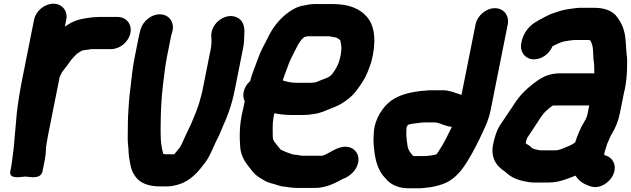

<svg xmlns="http://www.w3.org/2000/svg" viewBox="-20 -798 3391 1032"><path d="M53.8 -3.6C48 36.4 45.3 73.4 38.2 109L35.4 123C26.2 169.4 98.8 151 115.9 151C133.5 151 199.2 169.4 208.4 123L221.2 59C228.2 24.1 225 0.1 230.5 -27.5C233.4 -45.6 236.4 -62 240 -80L300.6 -383.7C301.7 -387 308.7 -399.5 313.7 -410.7C333.4 -435.3 343 -448.2 362 -475.3C370.9 -486.9 378.9 -493.5 393.4 -508.9C405.7 -516.6 415.8 -523.7 420.1 -525.6C426.1 -528.3 442.2 -529.4 460.4 -532.3L470.7 -534H576.6C624.4 -534 671.3 -572.5 680.9 -620.5C690.5 -668.5 658.9 -707 611.1 -707H516.1C508.2 -707 502.9 -706.8 493.7 -706C485.4 -705.9 478.2 -705.3 468.7 -703.7L453 -701.8C446.4 -701 441.5 -699.6 434.2 -698.8C401.3 -693.9 370.6 -682.3 347.2 -667L328.8 -655L336.1 -692C345.6 -739.4 314 -778 266.8 -778C219.6 -778 172.6 -739.4 163.1 -692L99.3 -372C87 -310.5 77.3 -248.5 70.4 -191.6C65.4 -129.9 58.9 -66.7 53.8 -3.6Z M779.2 -700.6C758.7 -685.7 743.9 -666 736.4 -642.6L733.1 -631C730.3 -620.7 728.3 -612.7 726.8 -605L705 -496C691.5 -428.5 689.1 -392.9 681.2 -326.2C673.8 -273.4 670.9 -218.4 668.5 -176.5C666.5 -144.7 667.9 -101.5 666.7 -71.8C666 -39.2 667.7 -22.3 670.4 2.7L671.6 26.6C672.8 39.6 674.2 50.2 676.3 61.8C681.2 89.9 684.4 115.9 703 143.9C726.8 184.7 776.9 204 839.3 204H877.3C902.5 204 923.9 198 942 192.8C1008.2 172.2 1048.5 120.9 1082.6 76.2C1113.1 35.6 1131.1 -21.5 1150.8 -56.5C1162 -76.5 1176.5 -118.4 1184.8 -134.6C1195.9 -156.6 1201.3 -175.6 1210 -197.5C1224.7 -237.6 1235 -280.8 1243.5 -323L1286 -536C1289.6 -553.9 1291.8 -569.5 1292.1 -583.3L1292.5 -599.6C1295.5 -635.4 1296.4 -679.7 1259.5 -701.2C1216.9 -726 1162.7 -703.9 1134.8 -665C1121.3 -646.1 1113.7 -623 1115.8 -600C1116.7 -589.6 1116.4 -585.2 1116.9 -573.4L1115.8 -558.9C1115.4 -554.1 1115.1 -549.9 1114.8 -545.2L1066.5 -303C1058.9 -275.9 1052.6 -248.2 1044.4 -226L1035.6 -200.9C1023.7 -174.2 1009.4 -134 997.5 -111.7C984.9 -87 969.3 -50.7 956.8 -24C946.5 -4.1 943.3 -0.5 929 16.1C917.3 29.6 919.2 31 911.8 31H867.8C865.3 30.5 862.4 29.9 856.8 28.5C854.9 21.2 852.5 9.7 850.5 -1.1C843.7 -34.9 843.6 -61.9 843.3 -103.9C843.8 -182 845.5 -250.8 855.6 -338.8C864.8 -405.2 866.1 -436.3 878 -496L899.8 -605C900.2 -607 900.9 -609.7 902.7 -615.3L906.1 -626.9C912.6 -650.1 909.7 -672 898.5 -689.9C876.3 -725.4 823.6 -732.7 779.2 -700.6Z M1558.7 33.1C1534 26.3 1508.1 16.3 1487.7 5.4L1457.2 -32.7C1453.3 -37.6 1452.2 -40.5 1447.6 -49.7C1445.9 -56.8 1445.7 -68.9 1445.9 -87C1445.2 -122.9 1445.4 -149.4 1454.5 -189.3C1480.7 -183.8 1513.2 -180 1544.9 -180H1610.9C1630.7 -180 1647.6 -181.7 1666.5 -185.2C1704.3 -189.3 1736 -206.6 1757.9 -214.7C1793.4 -227.1 1824 -243.3 1853.9 -268C1887.5 -294.8 1909.4 -328.3 1929.6 -359.8C1951.3 -392.8 1962.7 -427.1 1975.5 -464.5C1975.6 -464.9 1975.9 -465.8 1976.1 -466.4C2002 -565.5 1998.8 -655.8 1950.5 -709.4C1914 -751.1 1854.8 -776 1773.9 -776H1666.9C1652.7 -776 1639.1 -774.3 1623.2 -770.4L1602.8 -766.5C1582.6 -762.1 1563.9 -753.7 1544.1 -741.1C1502.1 -713.7 1466.1 -676 1438.9 -631.4C1423.3 -605.4 1409.5 -573.3 1396.3 -550.3C1380.9 -521.4 1370.1 -493 1358.2 -460.7C1348 -429.7 1334 -401.2 1324.6 -362.3C1306.7 -346.8 1294.1 -326.2 1289.7 -304C1286 -285.7 1287.5 -269.4 1295.6 -253.3L1294.8 -249.5C1290.8 -232.4 1287.1 -215.6 1283.8 -199.5C1266.4 -126.8 1266.8 -62.3 1271.2 -6.2C1275.8 44.4 1299.8 76.4 1323.2 105.7L1336.8 122.7C1343.2 130.6 1349.3 137.1 1356.4 143C1368.9 154.8 1386.8 162.6 1396 169.2C1411.5 180.3 1433.6 186.6 1453 191.3C1469.1 195.6 1484.7 203.8 1513.7 205.9C1530.4 207.9 1549.6 212 1573.7 212H1676.7C1696.2 212 1714.4 208 1726.1 205.3C1758 197.7 1790.8 181.6 1816.7 166.4C1842.2 157.3 1878 137.7 1896.2 101.2C1921.7 50.3 1898.4 6.2 1859.4 -6.1C1820.3 -18.3 1782.5 3.8 1748.2 22.8C1733.3 30.9 1718 39 1711.2 39H1605.2C1595.2 39 1580.8 33.9 1558.7 33.1ZM1632.4 -603H1750.2C1766.6 -600 1768.1 -600 1786.8 -596.2L1801.5 -588C1803.5 -586.7 1803.9 -586.6 1808.9 -581.9C1811.1 -573.8 1811.5 -566.5 1813.8 -555.3C1816.1 -543.2 1814.9 -520.2 1810.4 -498C1808.1 -486.2 1804 -472.9 1800 -459.7C1789.9 -434.5 1770.6 -402.5 1756.3 -390.7C1741.8 -378.6 1716.3 -372.9 1684.4 -358.4C1677.8 -355.4 1662.7 -353 1645.5 -353H1576.5C1548.3 -353 1522.5 -357.8 1499.7 -365.7C1502.1 -373.2 1504.8 -381.6 1507.1 -387.9L1524.4 -434.2C1538.2 -475.3 1551.7 -498.3 1571.1 -536.7C1585.2 -564.8 1595.3 -582.8 1615.1 -598.8C1624.3 -601.2 1631.1 -603 1632.4 -603Z M2267.4 41H2210.8C2203.9 41 2206.6 41.3 2198.7 38L2191.8 29.3C2181.4 16.2 2174.8 7.8 2170.8 -11.6L2167.3 -37.6C2166.4 -45.9 2165.4 -55.3 2164 -69.8C2163.2 -83.2 2164.9 -91.3 2164.9 -109.6L2166.2 -116C2166.4 -117.1 2167 -118.6 2172.8 -126.9C2181.2 -130 2189.2 -132.1 2199.3 -133.2C2221.4 -135.5 2243.4 -140 2263.9 -140H2320.9C2322 -139.7 2323.1 -139.4 2324.3 -139.2C2350.4 -135.4 2375.4 -118.3 2408.8 -116.2C2386.2 -71.1 2365.7 -25.9 2340.7 9.8C2337.5 14.3 2334.8 20.8 2326.9 30.9C2311.5 36.4 2293.7 38.2 2267.4 41ZM2640 -754C2592.3 -754 2545.5 -714 2536.2 -667L2460.6 -288.4C2460.5 -288.4 2458.1 -288.8 2457.1 -288.9L2445.9 -292.9C2424 -299.5 2396.8 -313 2359.5 -313H2299.5C2288.5 -313 2278.4 -312.4 2266.5 -310.9L2240.8 -308.9C2240.4 -308.9 2239.8 -308.8 2239.3 -308.8C2188.3 -302.1 2140.3 -292 2097.4 -266.8C2049.7 -238.8 2008.8 -182 1993.8 -119.4C1991.3 -106.5 1990 -96.8 1989.3 -85.2C1988.6 -64.9 1986.3 -48.3 1988.4 -22.3C1992.5 33.8 2001.2 86 2026.8 128.6C2036.6 144.9 2050.8 159.4 2063.2 173C2088.7 198.1 2126.8 214 2176.3 214H2219.5C2239.4 215.1 2256 212.3 2270.9 210.9C2301.8 208.8 2333.1 200.9 2359.7 191.4C2441.9 162.3 2483.4 85.2 2518.9 23.4L2540.2 -16.6C2551.6 -40.1 2562.4 -59.9 2573.1 -84.7C2590.5 -120.6 2607.4 -157.2 2617.1 -206L2709.2 -667C2718.5 -714 2687.8 -754 2640 -754Z M3242.2 -21C3242.4 -22.2 3243.1 -24.3 3244.5 -27.1C3254.5 -47.8 3259.1 -63 3269.1 -79.6C3289.5 -113 3303.5 -147.9 3312.1 -191L3334.7 -304C3335.4 -307.4 3337.4 -312.7 3338.3 -317C3345.4 -352.6 3349.2 -390.3 3350.3 -424.3C3350.8 -450.7 3352.5 -485 3347.6 -511.9C3345.8 -521.9 3345.8 -541.2 3344.4 -557.9L3342 -586.2C3340.6 -598.5 3340 -607.6 3337.9 -616.2L3333.4 -634.2C3325.9 -663.7 3307.3 -696 3288.7 -716.7C3263.8 -742.7 3224 -756 3175.9 -756H3112.9C3102 -756 3089.2 -756.4 3077.1 -754.8C3042.8 -750 3011.1 -747.6 2975.6 -734.3C2958.6 -728.6 2941.2 -724.2 2919.4 -712.5L2904.5 -704.8C2890.8 -698.1 2868.4 -684.8 2856.5 -677.8C2823.8 -658.6 2792.7 -619.4 2783.8 -575L2782 -566C2772.7 -519.4 2803 -479 2850.6 -479C2894.3 -479 2933.5 -510.9 2949.8 -549.3C2951.7 -550.4 2953.1 -551.1 2954.8 -551.9L2974.8 -561.9C2986.9 -567.4 3004.8 -574.6 3017.1 -576.3C3037.4 -579.9 3056.4 -583 3076.4 -583H3141.4C3145.3 -583 3149.1 -582.5 3152.1 -581.3C3157.5 -573.3 3160.3 -565 3164.9 -549.8C3169.5 -525.4 3167.2 -489.5 3173 -455.5L3174 -437.4C3174.1 -425.2 3174.5 -414.8 3174.4 -404H2992.7C2926.3 -404 2888.7 -381 2846.7 -348.4C2805.5 -316.6 2776.1 -287.2 2746.9 -243.5L2730 -217.8C2709.8 -189 2689.2 -156 2670.4 -129.2C2650.8 -101.1 2637.8 -59.2 2630.2 -21C2619.6 31.9 2635.4 70 2660.2 96.8C2674.5 111.8 2692.2 121.8 2701.3 130.5C2727 155 2763.4 170.4 2805.3 177.6L2821.6 180.6C2829.6 182.1 2839.1 183 2848.5 183H2929.5C2983.5 183 3029.1 163.5 3073.3 146C3090.6 175.1 3119.8 193.3 3155.3 204C3204.5 219.2 3255.3 183.1 3274.1 145C3299.9 92.5 3273.2 48.9 3236.2 37.9C3233.1 37 3231 36.5 3228.9 35.7C3228.4 34.6 3228 33.5 3227.6 31.9L3231.3 13.7C3234.6 3.3 3240 -9.8 3242.2 -21ZM2806.6 -33C2808.4 -42 2811.9 -53.7 2813.6 -56.8C2814.3 -57.7 2815.3 -59 2816 -60.2C2832.9 -87 2854.2 -116.1 2873.3 -147L2887.2 -168.2C2903.8 -191.8 2910.5 -198.5 2936.8 -220.4C2940.7 -223.2 2947.3 -227.9 2951.8 -231H3147.1L3137.2 -181.6L3132.7 -167.6C3129.8 -159.7 3126.2 -152.3 3120.9 -144.2C3099.1 -110.3 3084.5 -71.2 3071.1 -32L3053.5 -20.9C3043.5 -15.5 3037.9 -13.7 3028.5 -9.7C3003.8 0.7 2985.6 10 2964 10H2889C2886.5 10 2883.7 9.8 2881.4 9.4L2864 6.2C2855.4 5.5 2839.5 -1.1 2836.6 -4.7C2829.9 -13.1 2820.6 -18 2808.8 -25.5C2808.2 -26 2806.2 -27.3 2805.2 -28.1C2805.6 -29.3 2806.3 -31.3 2806.6 -33Z"/></svg>

Font: Smoothie
Style: BdIt
Weight: 700
Foundry: Cannot Into Space Fonts
Version: Version 0.8